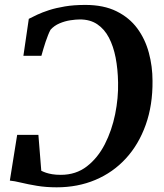

<svg xmlns="http://www.w3.org/2000/svg" viewBox="-20 -772 682 800"><path d="M335.5 -751.5Q412 -751.5 465.5 -725Q519 -698.5 552 -653.8Q585 -609 600.2 -552.2Q615.5 -495.5 615.5 -435Q616.5 -334 587.2 -252Q558 -170 504.5 -111.8Q451 -53.5 377.5 -22.5Q304 8.5 216 8.5Q171.5 8.5 134 2.2Q96.5 -4 67.8 -11Q39 -18 21 -19.5L51.5 -210H140L152 -60.5Q161 -56 172 -52.2Q183 -48.5 198 -46Q213 -43.5 233.5 -43.5Q296.5 -43.5 342 -78.8Q387.5 -114 416.8 -171.2Q446 -228.5 459.8 -296.2Q473.5 -364 472 -428.5Q471 -484 461.8 -531.8Q452.5 -579.5 433.8 -615.2Q415 -651 385.2 -671Q355.5 -691 313 -691Q296 -691 273 -687.5Q250 -684 227.8 -674.5Q205.5 -665 190.5 -648Q185 -638 180 -625Q175 -612 170 -597.8Q165 -583.5 160.8 -568.5Q156.5 -553.5 152.5 -539.5H77.5L100 -693.5Q114.5 -701 135.2 -710.8Q156 -720.5 184.5 -729.8Q213 -739 250.2 -745.2Q287.5 -751.5 335.5 -751.5Z"/></svg>

Font: Merriweather 36pt SemiBold
Style: Italic
Weight: 600
Italic angle: -7.8°
Version: Version 2.101